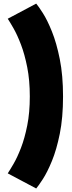

<svg xmlns="http://www.w3.org/2000/svg" viewBox="-20 -794 398 1066"><path d="M181 252.5 23 168.5Q35 150.5 55.5 115.2Q76 80 96.5 27Q117 -26 131.2 -97.2Q145.5 -168.5 145.5 -258.5Q145.5 -348.5 131.2 -420.5Q117 -492.5 96.5 -546.2Q76 -600 55.5 -636Q35 -672 23 -690L181 -774Q193.5 -759.5 218 -721.2Q242.5 -683 268.2 -619.2Q294 -555.5 312 -465.5Q330 -375.5 330 -258.5Q330 -140.5 312 -51.5Q294 37.5 268.2 100Q242.5 162.5 218 200.2Q193.5 238 181 252.5Z"/></svg>

Font: Anybody Black
Style: Regular
Weight: 900
Designer: Tyler Finck
Foundry: Etcetera Type Company
Version: Version 1.010; ttfautohint (v1.8.3) -l 8 -r 50 -G 200 -x 14 